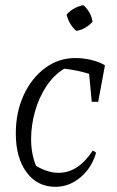

<svg xmlns="http://www.w3.org/2000/svg" viewBox="-20 -713 453 741"><path d="M194 8Q124 8 82.5 -48Q41 -104 41 -198Q41 -280 71.5 -346Q102 -412 154 -450.5Q206 -489 271 -489Q302 -489 333 -481.5Q364 -474 385 -461L359 -320H334L324 -428Q279 -442 228 -448Q187 -423 158.5 -379.5Q130 -336 115 -282.5Q100 -229 100 -176Q100 -120 119 -73Q164 -46 206 -46Q282 -46 338 -132L351 -124Q334 -65 290.5 -28.5Q247 8 194 8ZM302 -693Q332 -666 337 -629Q326 -616 309 -606Q292 -596 274 -594Q246 -619 237 -657Q264 -686 302 -693Z"/></svg>

Font: Piazzolla Light
Style: Italic
Weight: 300
Italic angle: -11.3°
Designer: Juan Pablo del Peral
Foundry: Huerta Tipografica
Version: Version 1.330